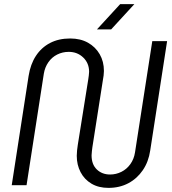

<svg xmlns="http://www.w3.org/2000/svg" viewBox="-20 -900 838 933"><path d="M507 13Q459 13 424.5 -7.5Q390 -28 371.5 -63.5Q353 -99 353 -143Q353 -155 354.5 -169Q356 -183 358 -196L409 -515Q410 -523 411.5 -533Q413 -543 413 -551Q413 -593 384.5 -620.5Q356 -648 314 -648Q284 -648 258 -635Q232 -622 215 -597.5Q198 -573 193 -542L109 0H37L119 -531Q128 -588 154.5 -628.5Q181 -669 223 -691Q265 -713 321 -713Q371 -713 407.5 -692.5Q444 -672 464.5 -636.5Q485 -601 485 -555Q485 -545 483.5 -533Q482 -521 480 -511L429 -185Q428 -175 426.5 -164.5Q425 -154 425 -145Q425 -101 450.5 -76.5Q476 -52 515 -52Q544 -52 570 -65Q596 -78 613.5 -102.5Q631 -127 636 -159L720 -700H792L710 -169Q702 -114 674 -73Q646 -32 603.5 -9.5Q561 13 507 13ZM451 -757 564 -880H633L520 -757Z"/></svg>

Font: MuseoModerno Thin Light
Style: Italic
Weight: 300
Italic angle: -9°
Version: Version 1.003